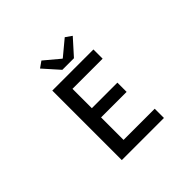

<svg xmlns="http://www.w3.org/2000/svg" viewBox="-219 -1195 1438 1438"><g transform="rotate(-45 500.0 -476.5)"><path d="M296.9 0V-736.3H732.4V-638.7H413.1V-433.6H683.6V-335.9H413.1V-97.7H743.2V0ZM460 -793 348.6 -918 398.4 -953.1 519.5 -851.6H523.4L645.5 -953.1L695.3 -918L583 -793Z"/></g></svg>

Font: Gen Shin Gothic Monospace Medium
Style: Regular
Weight: 500
Designer: [Source Han Sans]
Ryoko NISHIZUKA  (kana & ideographs); Paul D. Hunt (Latin, Greek & Cyrillic); Wenlong ZHANG  (bopomofo
Version: Version 1.002.20150607